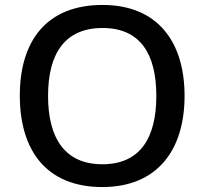

<svg xmlns="http://www.w3.org/2000/svg" viewBox="-20 -745 825 775"><path d="M725 -358C725 -580 613 -725 394 -725C167 -725 60 -579 60 -359C60 -138 167 10 393 10C613 10 725 -137 725 -358ZM174 -358C174 -529 242 -632 394 -632C545 -632 611 -529 611 -358C611 -187 545 -82 393 -82C242 -82 174 -187 174 -358Z"/></svg>

Font: Noto Sans Gujarati UI Medium
Style: Regular
Weight: 500
Designer: Jelle Bosma - Monotype Design Team, Universal Thirst
Foundry: Monotype Imaging Inc.
Version: Version 2.106